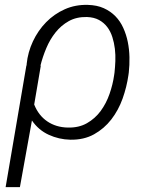

<svg xmlns="http://www.w3.org/2000/svg" viewBox="-20 -558 627 781"><path d="M502.4 -252.4Q495.6 -204.6 478.8 -157.2Q461.9 -109.9 432.9 -72.3Q403.8 -34.7 362.5 -11.7Q321.3 11.2 266.1 10.3Q219.7 9.3 178.2 -9.8Q136.7 -28.8 109.9 -67.9L61 203.1H2.9L87.4 -292H88.4V-297.4Q93.3 -345.7 114 -389.9Q134.8 -434.1 167.5 -467.5Q200.2 -501 243.4 -520.3Q286.6 -539.6 337.4 -538.1Q374.5 -537.1 402.1 -524.7Q429.7 -512.2 449.5 -491.9Q469.2 -471.7 481.4 -444.6Q493.7 -417.5 499.8 -387.5Q505.9 -357.4 506.6 -325.4Q507.3 -293.5 503.9 -263.2ZM445.8 -262.7Q448.2 -284.7 449.2 -309.6Q450.2 -334.5 447.3 -359.4Q444.3 -384.3 437 -407.2Q429.7 -430.2 416.3 -448Q402.8 -465.8 382.6 -476.8Q362.3 -487.8 333.5 -488.8Q291.5 -489.7 260 -472.2Q228.5 -454.6 205.8 -426Q183.1 -397.5 168.2 -361.8Q153.3 -326.2 144.5 -291H146L119.1 -132.8Q136.7 -88.4 172.4 -64.2Q208 -40 256.3 -39.1Q300.8 -38.1 333.7 -56.9Q366.7 -75.7 389.4 -106.4Q412.1 -137.2 425.5 -175.8Q439 -214.4 444.3 -252.4Z"/></svg>

Font: Roboto Mono Light
Style: Italic
Weight: 300
Designer: Google
Version: Version 2.000985; 2015; ttfautohint (v1.3)